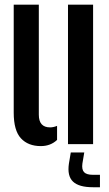

<svg xmlns="http://www.w3.org/2000/svg" viewBox="-20 -620 468 826"><path d="M39 -135.5V-600H147V-126.5Q147 -72 195.5 -72Q210 -72 225.5 -78.5V-18Q197.5 8.5 155.5 8.5Q101 8.5 70 -25Q39 -58.5 39 -135.5ZM272.5 0V-600H380.5V0ZM410 185.5H379.5Q319.5 185.5 294 161.2Q268.5 137 276.5 83.5L284.5 36H342.5L334.5 83.5Q331 109.5 341.8 120.8Q352.5 132 379.5 132H410Z"/></svg>

Font: Big Shoulders Stencil Display
Style: Bold
Weight: 700
Designer: Patric King
Foundry: XO Type Co
Version: Version 1.000